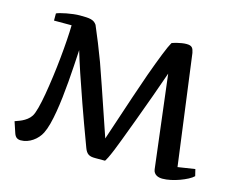

<svg xmlns="http://www.w3.org/2000/svg" viewBox="-99 -845 1228 1003"><g transform="rotate(15 515.0 -343.0)"><path d="M194.3 -60.1Q187 -45.4 175.5 -32.5Q164.1 -19.5 149.9 -9.8Q135.7 0 119.4 5.6Q103 11.2 85.4 11.2Q72.8 11.2 63.7 4.9Q54.7 -1.5 49.3 -17.1L29.3 -77.1Q34.7 -79.6 45.2 -83Q55.7 -86.4 67.9 -92.3Q80.1 -98.1 92.5 -107.4Q105 -116.7 114.3 -130.9Q123 -144.5 131.8 -178Q140.6 -211.4 148.4 -256.6Q156.2 -301.8 163.3 -354.5Q170.4 -407.2 175.5 -459Q180.7 -510.7 183.8 -557.6Q187 -604.5 187.5 -638.2H92.3V-676.8Q98.6 -680.2 113.3 -684.1Q127.9 -688 145.8 -691.4Q163.6 -694.8 182.4 -697Q201.2 -699.2 216.3 -699.2Q236.3 -699.2 250.7 -698.5Q265.1 -697.8 275.9 -695.1Q286.6 -692.4 294.2 -687Q301.8 -681.6 307.6 -672.9Q325.7 -630.9 344.2 -584.7Q362.8 -538.6 380.4 -491.2Q397.9 -443.8 510.3 -112.8Q610.4 -415 637.2 -489.5Q664.1 -564 684.1 -614Q704.1 -664.1 715.3 -683.1Q714.8 -683.6 722.9 -686.3Q731 -689 742.7 -691.9Q754.4 -694.8 767.8 -697Q781.2 -699.2 792.5 -699.2Q804.2 -699.2 811.5 -697Q818.8 -694.8 823.2 -690.2Q827.6 -685.5 830.1 -678.5Q832.5 -671.4 834.5 -662.1L913.6 -65.9L1006.3 -80.1L1015.1 -43.9Q1004.9 -33.7 985.8 -23.7Q966.8 -13.7 944.1 -5.4Q921.4 2.9 897.2 8.1Q873 13.2 852.5 13.2Q844.2 13.2 835.7 11.5Q827.1 9.8 820.1 5.6Q813 1.5 807.9 -5.6Q802.7 -12.7 801.3 -23.9L740.2 -524.9Q695.3 -395.5 640.4 -247.8Q585.4 -100.1 572 -67.9Q558.6 -35.6 551 -20.5Q543.5 -5.4 541 -2.4Q538.6 0.5 538.6 0H485.4Q473.6 0 464.8 -1.7Q456.1 -3.4 449.2 -7.8Q442.4 -12.2 437 -20Q431.6 -27.8 427.2 -40Q379.4 -168 347.2 -259.3Q314.9 -350.6 295.4 -409.2Q272.5 -478 259.3 -522.9Q256.8 -481.4 254.2 -437.3Q251.5 -393.1 247.8 -348.9Q244.1 -304.7 239.3 -262.2Q234.4 -219.7 228 -182.1Q221.7 -144.5 213.4 -113Q205.1 -81.5 194.3 -60.1Z"/></g></svg>

Font: Artifika
Style: Medium
Weight: 500
Designer: Yulya Zhdanova | Cyreal.org
Foundry: Yulya Zhdanova | Cyreal
Version: Version 1.000